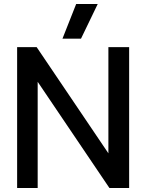

<svg xmlns="http://www.w3.org/2000/svg" viewBox="-20 -933 726 953"><path d="M358 -913H465L382 -741H290ZM65 -699H162L518 -172V-699H621V0H523L167 -527V0H65Z"/></svg>

Font: Prompt
Style: Regular
Weight: 400
Designer: Katatrad Team
Foundry: CadsonDemak
Version: Version 1.001